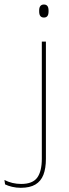

<svg xmlns="http://www.w3.org/2000/svg" viewBox="-93 -674 311 870"><path d="M96.5 0V-485.5H115V0ZM106 -594.5Q95.5 -594.5 90 -601.2Q84.5 -608 84.5 -622V-626.5Q84.5 -640 90 -646.8Q95.5 -653.5 106 -653.5Q116.5 -653.5 121.8 -646.8Q127 -640 127 -626.5V-622Q127 -608 121.8 -601.2Q116.5 -594.5 106 -594.5ZM1 177Q-19.5 177 -38.2 172.5Q-57 168 -70 161.5L-73 141.5Q-55.5 150.5 -36.5 155Q-17.5 159.5 3 159.5Q55 159.5 75.8 130.8Q96.5 102 96.5 45.5V-158H115V46Q115 88.5 103.8 117.8Q92.5 147 67.5 162Q42.5 177 1 177Z"/></svg>

Font: Anek Gujarati Thin
Style: Regular
Weight: 250
Version: Version 1.003